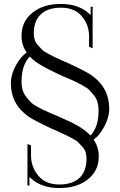

<svg xmlns="http://www.w3.org/2000/svg" viewBox="-20 -757 608 972"><path d="M454 -50Q480 -13 480 35Q480 107 425 151Q370 195 280 195Q185 195 129 139V182H119V-28L137 -21V30Q137 88 174 132.5Q211 177 280 177Q347 177 382.5 143.5Q418 110 418 46Q418 29 413.5 14Q409 -1 396.5 -14.5Q384 -28 376 -36.5Q368 -45 345 -57Q322 -69 314 -73Q306 -77 276 -90.5Q246 -104 241 -106Q153 -147 124 -167Q35 -230 35 -336Q35 -379 60 -425Q85 -471 115 -491Q89 -528 89 -576Q89 -648 144 -692.5Q199 -737 289 -737Q383 -737 439 -681V-723H449V-513L431 -520V-572Q431 -631 394.5 -674.5Q358 -718 289 -718Q222 -718 186.5 -684.5Q151 -651 151 -588Q151 -571 155.5 -556Q160 -541 172.5 -527.5Q185 -514 193 -505.5Q201 -497 224 -485Q247 -473 255 -469Q263 -465 293 -451.5Q323 -438 328 -436Q417 -395 446 -374Q533 -312 533 -206Q533 -163 508 -116.5Q483 -70 454 -50ZM131 -471Q89 -428 89 -344Q89 -321 94.5 -302Q100 -283 112.5 -267Q125 -251 135.5 -240Q146 -229 167.5 -217.5Q189 -206 200 -200.5Q211 -195 236.5 -184Q262 -173 270 -170Q274 -168 290 -161Q306 -154 311 -151.5Q316 -149 330.5 -142.5Q345 -136 351.5 -132.5Q358 -129 370 -122.5Q382 -116 389.5 -110.5Q397 -105 406.5 -98.5Q416 -92 423.5 -85Q431 -78 438 -71Q479 -113 479 -197Q479 -220 474 -239Q469 -258 456 -274Q443 -290 433 -300.5Q423 -311 401 -323Q379 -335 368.5 -340.5Q358 -346 332 -357Q306 -368 299 -371Q193 -419 156 -448Q142 -459 131 -471Z"/></svg>

Font: FoglihtenNo06
Style: Regular
Weight: 500
Designer: gluk (gluksza@wp.pl)
Foundry: gluk (gluksza@wp.pl)
Version: Version 0.76